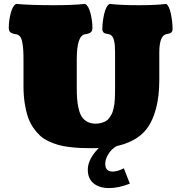

<svg xmlns="http://www.w3.org/2000/svg" viewBox="-20 -754 939 994"><path d="M621.1 117.2 652.3 196.8Q593.8 219.7 544.9 219.7Q494.6 219.7 464.6 195.3Q434.6 170.9 434.6 124.5Q434.6 78.6 474.9 30.3Q515.1 -18.1 587.4 -48.3V0.5Q559.1 15.1 542 42.2Q524.9 69.3 524.9 93.8Q524.9 134.3 562.5 134.3Q588.9 134.3 621.1 117.2ZM804.7 -482.9V-340.8Q804.7 -255.4 787.8 -192.4Q771 -129.4 742.2 -90.3Q713.4 -51.3 668.2 -27.8Q623 -4.4 573 4.4Q522.9 13.2 456.5 13.2Q421.4 13.2 395 12Q368.7 10.7 336.9 6.8Q305.2 2.9 281.5 -3.9Q257.8 -10.7 231.9 -22.7Q206.1 -34.7 187.7 -51.5Q169.4 -68.4 152.3 -92.8Q135.3 -117.2 124.8 -147.9Q114.3 -178.7 107.9 -219.7Q101.6 -260.7 101.6 -310.1V-446.3Q101.6 -476.1 100.3 -495.4Q99.1 -514.6 95.5 -534.7Q91.8 -554.7 83.7 -564.9Q75.7 -575.2 62.5 -576.7Q53.7 -578.1 49.1 -579.3Q44.4 -580.6 37.8 -584Q31.2 -587.4 28.3 -593.8Q25.4 -600.1 25.4 -609.4Q25.4 -646 35.4 -685.3Q45.4 -724.6 63.5 -733.9Q133.3 -727.1 259.8 -727.1Q360.4 -727.1 420.4 -733.9Q438.5 -724.6 448.5 -685.3Q458.5 -646 458.5 -609.4Q458.5 -600.1 455.6 -593.8Q452.6 -587.4 446 -584Q439.5 -580.6 434.8 -579.3Q430.2 -578.1 421.4 -576.7Q377.4 -571.8 377.4 -446.3V-304.2Q377.4 -268.6 379.2 -243.2Q380.9 -217.8 387 -191.7Q393.1 -165.5 403.3 -149.7Q413.6 -133.8 431.6 -123.8Q449.7 -113.8 475.1 -113.8Q491.2 -113.8 504.9 -117.7Q518.6 -121.6 528.3 -127.2Q538.1 -132.8 545.7 -143.3Q553.2 -153.8 558.1 -163.1Q563 -172.4 566.7 -187.5Q570.3 -202.6 572 -213.4Q573.7 -224.1 574.5 -241.9Q575.2 -259.8 575.4 -270Q575.7 -280.3 575.7 -298.8V-482.9Q575.7 -504.4 574.5 -518.6Q573.2 -532.7 569.6 -547.1Q565.9 -561.5 557.9 -569.3Q549.8 -577.1 537.1 -578.1Q528.8 -579.6 523.9 -581.1Q519 -582.5 514.4 -587.9Q509.8 -593.3 509.8 -602.5Q509.8 -640.6 519.5 -682.4Q529.3 -724.1 547.4 -733.9Q602.1 -727.1 700.7 -727.1Q791 -727.1 840.3 -733.9Q856 -724.1 864.7 -682.4Q873.5 -640.6 873.5 -602.5Q873.5 -593.3 868.7 -587.9Q863.8 -582.5 858.9 -581.1Q854 -579.6 845.7 -578.1Q804.7 -574.2 804.7 -482.9Z"/></svg>

Font: Coustard Black
Style: Regular
Weight: 900
Foundry: vernon adams
Version: Version 1.001;